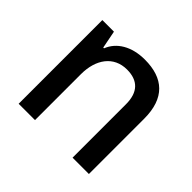

<svg xmlns="http://www.w3.org/2000/svg" viewBox="-135 -723 889 889"><g transform="rotate(45 309.5 -279.0)"><path d="M82 0H189V-301C189 -398 238 -467 325 -467C397 -467 435 -428 435 -350V0H542V-362C542 -497 472 -558 351 -558C264 -558 203 -520 180 -461H175L158 -548H82Z"/></g></svg>

Font: Noto Sans Thai Medium
Style: Regular
Weight: 500
Designer: Monotype Design Team
Foundry: Monotype Imaging Inc.
Version: Version 1.901